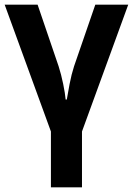

<svg xmlns="http://www.w3.org/2000/svg" viewBox="-20 -562 569 822"><path d="M331 240H198V1L0 -542H141L231 -278Q242 -244 250.5 -202.5Q259 -161 261 -136H266Q270 -161 278 -202.5Q286 -244 297 -278L388 -542H529L331 1Z"/></svg>

Font: Noto Sans Display SemiBold
Style: Regular
Weight: 600
Designer: Monotype Design Team
Foundry: Monotype Imaging Inc.
Version: Version 2.003